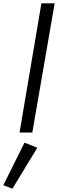

<svg xmlns="http://www.w3.org/2000/svg" viewBox="-72 -800 350 1159"><path d="M178 -780H258L123 0H46ZM76 61 153 92 3 339 -52 318Z"/></svg>

Font: Jost*
Style: Italic
Weight: 400
Italic angle: -10°
Version: Version 3.7